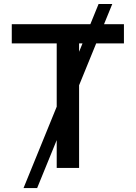

<svg xmlns="http://www.w3.org/2000/svg" viewBox="-20 -850 687 972"><path d="M99.1 102.1 479 -829.6H548.3L168 102.1ZM39.6 -630.4V-727.5H607.4V-630.4H380.4V0H267.1V-630.4Z"/></svg>

Font: V-Inter
Style: Medium-500
Weight: 500
Designer: Rasmus Andersson
Foundry: rsms
Version: Version 4.000;git-4146feb